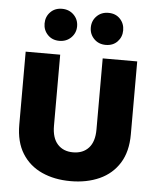

<svg xmlns="http://www.w3.org/2000/svg" viewBox="-52 -763 667 820"><g transform="rotate(5 281.0 -353.0)"><path d="M280.8 12Q211.5 12 157.6 -12.4Q103.6 -36.9 72.8 -86.1Q42 -135.4 42 -209.4V-522.2H190V-217.4Q190 -165.2 214.5 -138.4Q238.9 -111.5 280.8 -111.5Q323.3 -111.5 347.8 -138.4Q372.2 -165.2 372.2 -217.4V-522.2H520.2V-209.4Q520.2 -135.4 489.4 -86.1Q458.6 -36.9 404.4 -12.4Q350.3 12 280.8 12ZM180.9 -580.7Q150.5 -580.7 131.2 -600.6Q111.9 -620.6 111.9 -649.1Q111.9 -678.3 131.2 -698.2Q150.5 -718.1 180.9 -718.1Q211.3 -718.1 231.4 -698.2Q251.4 -678.3 251.4 -649.1Q251.4 -620.6 231.4 -600.6Q211.3 -580.7 180.9 -580.7ZM379.9 -580.7Q349.5 -580.7 329.8 -600.6Q310.1 -620.6 310.1 -649.1Q310.1 -678.3 329.8 -698.2Q349.5 -718.1 379.9 -718.1Q411 -718.1 429.9 -698.2Q448.9 -678.3 448.9 -649.1Q448.9 -620.6 429.9 -600.6Q411 -580.7 379.9 -580.7Z"/></g></svg>

Font: TikTok Sans Light
Style: Regular
Weight: 300
Version: Version 4.000